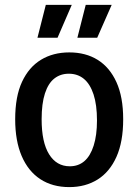

<svg xmlns="http://www.w3.org/2000/svg" viewBox="-20 -751 565 784"><path d="M263 13Q194 13 144.5 -19.5Q95 -52 68.5 -114Q42 -176 42 -264Q42 -357 70 -417Q98 -477 147.5 -507Q197 -537 263 -537Q330 -537 379 -506.5Q428 -476 455.5 -415.5Q483 -355 483 -264Q483 -172 455.5 -110.5Q428 -49 378.5 -18Q329 13 263 13ZM265 -72Q300 -72 324.5 -93Q349 -114 362.5 -156.5Q376 -199 376 -259Q376 -323 362 -365.5Q348 -408 322.5 -429Q297 -450 261 -450Q227 -450 202 -430.5Q177 -411 163.5 -369.5Q150 -328 150 -264Q150 -170 180.5 -121Q211 -72 265 -72ZM215 -597H133L167 -731H273ZM377 -597H296L330 -731H436Z"/></svg>

Font: Bricolage Grotesque SemiCondensed Medium
Style: Regular
Weight: 500
Width: 4
Designer: Mathieu Triay
Foundry: Atelier Triay
Version: Version 1.001;gftools[0.9.33.dev8+g029e19f]